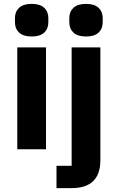

<svg xmlns="http://www.w3.org/2000/svg" viewBox="-20 -769 606 989"><path d="M349 85V-525H497V56Q497 200 349 200H271V85ZM337 -654V-676Q337 -709 358.5 -729Q380 -749 423 -749Q466 -749 487.5 -729Q509 -709 509 -676V-654Q509 -621 487.5 -601Q466 -581 423 -581Q380 -581 358.5 -601Q337 -621 337 -654ZM57 -654V-676Q57 -709 78.5 -729Q100 -749 143 -749Q186 -749 207.5 -729Q229 -709 229 -676V-654Q229 -621 207.5 -601Q186 -581 143 -581Q100 -581 78.5 -601Q57 -621 57 -654ZM69 0V-525H217V0Z"/></svg>

Font: Aneliza
Style: Bold
Weight: 700
Designer: Mike Abbink, Paul van der Laan, Pieter van Rosmalen
Foundry: Bold Monday
Version: Version 3.0